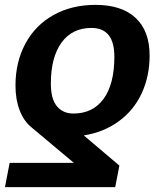

<svg xmlns="http://www.w3.org/2000/svg" viewBox="-36 -558 656 785"><path d="M575.7 -331.1Q575.7 -246.1 543.2 -176.3Q510.7 -106.4 449.2 -61.8Q387.7 -17.1 306.6 -4.4L452.1 119.1L435.1 207H-15.6L3.4 107.9H266.1L91.8 -38.1Q61 -63.5 44.2 -107.4Q27.3 -151.4 27.3 -208.5Q27.3 -303.7 67.6 -379.2Q107.9 -454.6 182.4 -496.3Q256.8 -538.1 354.5 -538.1Q461.4 -538.1 518.6 -484.6Q575.7 -431.2 575.7 -331.1ZM431.6 -326.2Q431.6 -443.8 337.9 -443.8Q258.8 -443.8 215.3 -383.5Q171.9 -323.2 171.9 -215.8Q171.9 -153.8 196.5 -123.8Q221.2 -93.8 263.7 -93.8Q344.2 -93.8 387.9 -154.3Q431.6 -214.8 431.6 -326.2Z"/></svg>

Font: Liberation Mono
Style: Bold Italic
Weight: 700
Italic angle: -12°
Monospace: yes
Designer: Steve Matteson
Foundry: Ascender Corporation
Version: Version 2.1.5